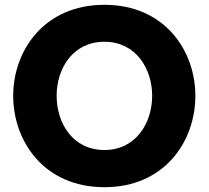

<svg xmlns="http://www.w3.org/2000/svg" viewBox="-20 -770 869 800"><path d="M415 10C666 10 794 -181 794 -371C794 -559 666 -750 415 -750C164 -750 35 -559 35 -371C35 -181 164 10 415 10ZM415 -145C283 -145 216 -257 216 -371C216 -484 283 -596 415 -596C546 -596 614 -484 614 -371C614 -257 546 -145 415 -145Z"/></svg>

Font: Be Vietnam Pro ExtraBold
Style: Regular
Weight: 800
Designer: Lam Bao, Tony Le, Vietanh Nguyen
Foundry: Yellow Type Foundry
Version: Version 1.002